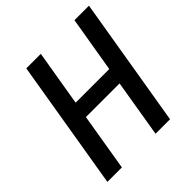

<svg xmlns="http://www.w3.org/2000/svg" viewBox="-187 -836 974 974"><g transform="rotate(-45 300.0 -349.0)"><path d="M378.2 0H482.2L598.7 -698.2H494.7L444.2 -398.1H203.1L253.2 -698.2H149.1L32.7 0H136.7L188.2 -309.7H429.7Z"/></g></svg>

Font: Margiela Mono Italic Medium It
Style: Regular
Weight: 500
Designer: Mike Abbink, Paul van der Laan, Pieter van Rosmalen
Foundry: Bold Monday
Version: Version 2.003 2021